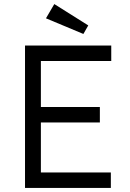

<svg xmlns="http://www.w3.org/2000/svg" viewBox="-20 -924 639 944"><path d="M103 0V-700H527V-624H181V-398H471V-322H181V-76H525V0ZM390 -757 206 -834 247 -904 414 -799Z"/></svg>

Font: Lexend Light
Style: Regular
Weight: 300
Designer: Bonnie Shaver-Troup, Thomas Jockin
Foundry: Lexend
Version: Version 1.007; ttfautohint (v1.8.3)